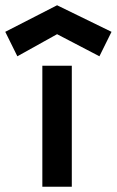

<svg xmlns="http://www.w3.org/2000/svg" viewBox="-77 -710 444 730"><path d="M84 -460V0H196V-460ZM-57 -589 -11 -496 140 -580 301 -496 347 -589 140 -690Z"/></svg>

Font: KT Kiyosuna Sans Bold
Style: Regular
Weight: 700
Designer: [Zen Kaku Gothic] Yoshimichi Ohira
Version: Version 1.010;Glyphs 3.1.2 (3151)